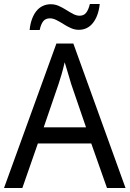

<svg xmlns="http://www.w3.org/2000/svg" viewBox="-20 -933 644 953"><path d="M511 0 433 -221H168L91 0H0L260 -717H344L603 0ZM333 -517Q331 -525 324.5 -546Q318 -567 311.5 -589.5Q305 -612 301 -624Q294 -593 285.5 -563.5Q277 -534 271 -517L197 -301H407ZM475 -913Q469 -855 442 -820Q415 -785 371 -785Q351 -785 332 -793.5Q313 -802 295 -813.5Q277 -825 260 -833.5Q243 -842 228 -842Q206 -842 194.5 -827.5Q183 -813 177 -784H127Q130 -814 138.5 -837.5Q147 -861 160 -877.5Q173 -894 191.5 -903Q210 -912 232 -912Q253 -912 272 -903.5Q291 -895 309 -883.5Q327 -872 343.5 -863.5Q360 -855 375 -855Q396 -855 407.5 -869.5Q419 -884 426 -913Z"/></svg>

Font: Noto Sans Display
Style: Regular
Weight: 400
Designer: Monotype Design Team
Foundry: Monotype Imaging Inc.
Version: Version 2.003